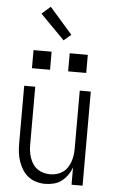

<svg xmlns="http://www.w3.org/2000/svg" viewBox="-63 -1008 626 1057"><g transform="rotate(5 250.0 -479.0)"><path d="M227 8Q203 8 178.5 1Q154 -6 134.5 -21Q115 -36 101.5 -57.5Q88 -79 80 -102.5Q72 -126 69 -150.5Q66 -175 66 -200V-520H127V-200Q127 -181 129.5 -163Q132 -145 138 -127.5Q144 -110 154.5 -94Q165 -78 180 -67.5Q195 -57 213 -52Q231 -47 250 -47Q269 -47 287 -52Q305 -57 320 -67.5Q335 -78 345.5 -94Q356 -110 362 -127.5Q368 -145 370.5 -163Q373 -181 373 -200V-520H434V0H373V-96Q365 -73 351 -53Q337 -33 318 -18.5Q299 -4 275 2Q251 8 227 8ZM400 -620H300V-720H400ZM100 -620V-720H200V-620ZM260 -788 126 -924 174 -966 300 -822Z"/></g></svg>

Font: Iosevka SS04 Light
Style: Regular
Weight: 300
Monospace: yes
Designer: Belleve Invis
Foundry: Belleve Invis
Version: Version 19.0.0; ttfautohint (v1.8.4)